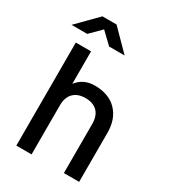

<svg xmlns="http://www.w3.org/2000/svg" viewBox="-225 -1065 1050 1178"><g transform="rotate(30 300.0 -475.5)"><path d="M84 0V-730H192V-500Q238 -560 318 -560Q418 -560 473.5 -502.5Q529 -445 529 -348V0H421V-347Q421 -405 391 -435Q361 -465 307 -465Q253 -465 222.5 -435Q192 -405 192 -347V0ZM7 -811 145 -951H245L383 -811H273L194 -887L118 -811Z"/></g></svg>

Font: Tiny SemiBold
Style: Regular
Weight: 600
Designer: Philipp Nurullin, Konstantin Bulenkov
Foundry: JetBrains
Version: Version 2.251; ttfautohint (v1.8.4.7-5d5b)